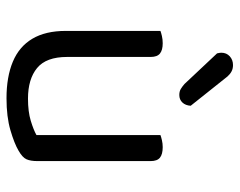

<svg xmlns="http://www.w3.org/2000/svg" viewBox="-93 -630 736 590"><g transform="rotate(90 275.0 -335.0)"><path d="M75 -169V-260H155V-173Q155 -109 189 -81Q223 -53 283 -53Q323 -53 351 -61.5Q379 -70 395 -79V-260H475V-82Q475 -61 469.5 -48.5Q464 -36 443 -24Q421 -11 380 1Q339 13 282 13Q216 13 169.5 -6.5Q123 -26 99 -66.5Q75 -107 75 -169ZM475 -208H395V-460Q400 -462 410.5 -464.5Q421 -467 432 -467Q454 -467 464.5 -458.5Q475 -450 475 -430ZM155 -208H75V-460Q80 -462 90.5 -464.5Q101 -467 113 -467Q134 -467 144.5 -458.5Q155 -450 155 -430ZM238 -534 144 -634Q143 -638 142.5 -641.5Q142 -645 142 -647Q142 -663 153 -673Q164 -683 180 -683Q191 -683 199.5 -678.5Q208 -674 215 -666L305 -553Q304 -537 295 -527.5Q286 -518 272 -518Q261 -518 253.5 -522.5Q246 -527 238 -534Z"/></g></svg>

Font: Baloo Paaji 2
Style: Regular
Weight: 400
Designer: Shuchita Grover, Noopur Datye and Ek Type
Foundry: Ek Type
Version: Version 1.700